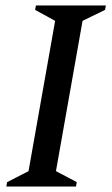

<svg xmlns="http://www.w3.org/2000/svg" viewBox="-20 -680 409 700"><path d="M3 0 6 -16 84 -56 181 -604 108 -644 111 -660H366L363 -644L281 -604L184 -56L260 -16L257 0Z"/></svg>

Font: Spectral Medium
Style: Italic
Weight: 500
Italic angle: -10°
Designer: Jean-Baptiste Levee
Foundry: Production Type
Version: Version 2.001